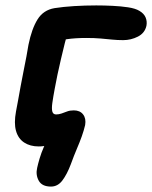

<svg xmlns="http://www.w3.org/2000/svg" viewBox="-20 -533 561 708"><path d="M168 155Q135 155 123 133.5Q111 112 117 86Q120 72 126 51.5Q132 31 142.5 7Q153 -17 168 -42L193 -15Q175 -4 158.5 1.5Q142 7 123 7Q91 7 69 -7.5Q47 -22 39 -50.5Q31 -79 39 -122Q42 -138 46.5 -162Q51 -186 56 -214.5Q61 -243 67 -271.5Q73 -300 77.5 -325Q82 -350 85 -368Q97 -427 118.5 -461.5Q140 -496 181 -503Q213 -508 253 -510.5Q293 -513 335 -513Q364 -513 395 -511.5Q426 -510 452.5 -506Q479 -502 494 -493Q511 -483 517 -468.5Q523 -454 520 -438Q514 -411 488.5 -398Q463 -385 434 -385Q413 -385 393.5 -387Q374 -389 351 -391Q328 -393 298 -393Q258 -393 227 -388.5Q196 -384 161 -376L234 -425Q226 -402 219 -374Q212 -346 205 -316Q198 -286 192 -258Q186 -230 182 -207Q176 -175 173 -153.5Q170 -132 173 -121.5Q176 -111 187 -111Q197 -111 207 -114.5Q217 -118 227.5 -122Q238 -126 252 -126Q275 -126 286.5 -111Q298 -96 294 -72Q289 -51 281.5 -30Q274 -9 263.5 15.5Q253 40 241 73Q227 110 210 132.5Q193 155 168 155Z"/></svg>

Font: Shantell Sans SemiBold
Style: Italic
Weight: 600
Italic angle: -11°
Designer: Stephen Nixon, Anya Danilova, Shantell Martin
Foundry: Arrow Type
Version: Version 1.011;[c5ecc13dd]